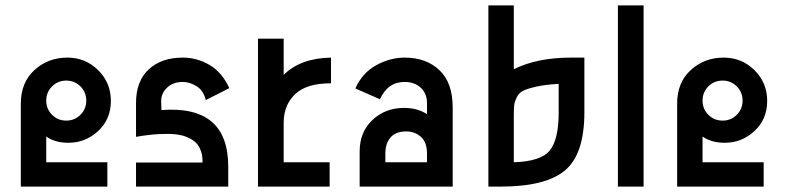

<svg xmlns="http://www.w3.org/2000/svg" viewBox="-20 -690 2904 710"><path d="M151 -185V-90H377V0H57V-307Q57 -385 107.5 -431Q158 -477 229 -477Q296 -477 343 -430.5Q390 -384 390 -317Q390 -249 343 -205.5Q296 -162 233 -162Q184 -162 151 -185ZM277.5 -370.5Q256 -392 225 -392Q194 -392 172.5 -370.5Q151 -349 151 -318Q151 -287 172.5 -265.5Q194 -244 225 -244Q256 -244 277.5 -265.5Q299 -287 299 -318Q299 -349 277.5 -370.5Z M824 -74V0H483V-89H729V-90Q729 -105 727 -117Q725 -129 718.5 -142.5Q712 -156 701 -165.5Q690 -175 671.5 -183Q653 -191 627.5 -193.5Q602 -196 565.5 -194Q529 -192 483 -184V-309Q483 -390 530 -433.5Q577 -477 656 -477Q708 -477 754.5 -450Q801 -423 828 -364L741 -320Q732 -356 706.5 -371.5Q681 -387 656 -387Q620 -387 597.5 -365.5Q575 -344 576 -314L577 -283Q824 -302 824 -74Z M1204 -477V-382Q1113 -382 1071 -341.5Q1029 -301 1029 -236V-90H1199V0H934V-547H1029V-413Q1091 -475 1204 -477Z M1476 -477Q1556 -477 1605 -430.5Q1654 -384 1654 -293V0H1310V-130Q1310 -202 1357.5 -246.5Q1405 -291 1474 -291Q1523 -291 1559 -268V-309Q1559 -344 1536 -365.5Q1513 -387 1476 -387Q1414 -387 1385 -323L1294 -363Q1320 -421 1371.5 -449Q1423 -477 1476 -477ZM1405 -122V-90H1559V-122Q1559 -164 1536.5 -184Q1514 -204 1482 -204Q1443 -204 1424 -181.5Q1405 -159 1405 -122Z M2092 -477H2141V-275Q2141 -120 2069.5 -60Q1998 0 1832 0H1786V-670H1880V-434Q1966 -477 2092 -477ZM1880 -263V-90Q1980 -93 2013 -133.5Q2046 -174 2046 -275V-380Q1997 -377 1965 -370Q1933 -363 1916 -355Q1899 -347 1891 -330.5Q1883 -314 1881.5 -302Q1880 -290 1880 -263Z M2360 0H2265V-670H2360Z M2578 -185V-90H2804V0H2484V-307Q2484 -385 2534.5 -431Q2585 -477 2656 -477Q2723 -477 2770 -430.5Q2817 -384 2817 -317Q2817 -249 2770 -205.5Q2723 -162 2660 -162Q2611 -162 2578 -185ZM2704.5 -370.5Q2683 -392 2652 -392Q2621 -392 2599.5 -370.5Q2578 -349 2578 -318Q2578 -287 2599.5 -265.5Q2621 -244 2652 -244Q2683 -244 2704.5 -265.5Q2726 -287 2726 -318Q2726 -349 2704.5 -370.5Z"/></svg>

Font: Gulax
Style: Regular
Weight: 400
Designer: Morgan Gilbert
Foundry: VTF
Version: Version 1.001;hotconv 1.0.109;makeotfexe 2.5.65596